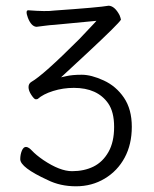

<svg xmlns="http://www.w3.org/2000/svg" viewBox="-20 -496 540 673"><path d="M147 135Q51 91 51 62Q51 46 56.5 32.5Q62 19 71 19Q80 19 93 33Q106 47 132 65Q190 104 232.5 104Q275 104 307.5 88Q340 72 360 37Q380 2 380 -51Q380 -104 359 -134Q321 -188 239 -188Q201 -188 166 -177Q131 -166 112 -149Q110 -148 105 -148Q100 -148 90 -163Q80 -178 80 -190.5Q80 -203 90 -209Q131 -232 258 -359Q288 -390 310 -414L318 -423L171 -409Q154 -408 139.5 -406Q125 -404 108 -402Q90 -403 78 -433Q68 -460 79 -460Q143 -455 170 -459Q328 -470 361 -476Q382 -475 399 -443Q403 -433 404 -427Q396 -413 290 -314L194 -225L212 -229Q233 -234 266.5 -234Q300 -234 343.5 -214Q387 -194 414.5 -153.5Q442 -113 442 -51.5Q442 10 417 56.5Q392 103 347 130Q302 157 246.5 157Q191 157 147 135ZM78 -433ZM79 -460Z"/></svg>

Font: LXGW WenKai Mono TC Light
Style: Regular
Weight: 300
Designer: LXGW / Fontworks Inc.
Foundry: LXGW / Fontworks Inc.
Version: Version 1.330